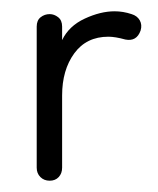

<svg xmlns="http://www.w3.org/2000/svg" viewBox="-20 -310 280 340"><path d="M90 -141V-13Q90 -3 84 3.5Q78 10 68 10Q58 10 51.5 3.5Q45 -3 45 -13V-263Q45 -274 52 -279.5Q59 -285 68 -285Q76 -285 83 -279.5Q90 -274 90 -263V-239Q102 -264 130 -277Q158 -290 183 -290Q198 -290 213 -285Q223 -282 227.5 -274Q232 -266 229 -256Q222 -236 202 -240Q184 -245 172 -245Q133 -245 111.5 -215.5Q90 -186 90 -141Z"/></svg>

Font: Dongle Light
Style: Regular
Weight: 300
Designer: Yanghee Ryu
Foundry: Yanghee Ryu
Version: Version 2.000